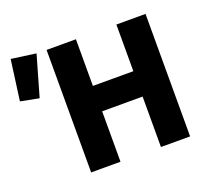

<svg xmlns="http://www.w3.org/2000/svg" viewBox="-128 -815 1045 959"><g transform="rotate(-20 395.0 -335.0)"><path d="M201 0H357V-268H572V0H727V-651H572V-403H357V-651H201ZM86 -436 148 -652 17 -670 -12 -455Z"/></g></svg>

Font: Source Sans Pro
Style: Bold
Weight: 700
Designer: Paul D. Hunt
Foundry: Adobe Systems Incorporated
Version: Version 3.006;hotconv 1.0.111;makeotfexe 2.5.65597